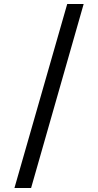

<svg xmlns="http://www.w3.org/2000/svg" viewBox="-20 -812 489 957"><path d="M315 -792H397L135 125H52Z"/></svg>

Font: ukannada05
Style: Book
Weight: 400
Designer: Jelle Bosma - Monotype Design Team
Foundry: Monotype Imaging Inc.
Version: Version 2.003